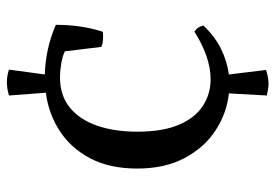

<svg xmlns="http://www.w3.org/2000/svg" viewBox="-141 -615 799 557"><g transform="rotate(-90 258.5 -336.5)"><path d="M266 -72Q209 -78 159 -110.5Q109 -143 78.5 -200.5Q48 -258 48 -338Q48 -417 77 -473Q106 -529 156 -562Q206 -595 268 -603L260 -710Q280 -716 299 -716Q317 -716 335 -710L321 -606Q356 -605 392 -597.5Q428 -590 465 -574Q465 -500 445 -438Q441 -437 437 -437Q433 -437 429 -437Q422 -437 415 -438Q408 -439 401 -442L388 -548Q373 -555 351.5 -558.5Q330 -562 313 -562Q260 -562 225 -533.5Q190 -505 172.5 -454.5Q155 -404 155 -338Q155 -263 175.5 -216Q196 -169 230.5 -147Q265 -125 307 -125Q340 -125 375.5 -137.5Q411 -150 445 -172Q453 -167 457 -160.5Q461 -154 463 -146Q432 -113 395.5 -95Q359 -77 321 -72L334 36Q324 39 314 41Q304 43 294 43Q286 43 277.5 41.5Q269 40 260 38Z"/></g></svg>

Font: Alike
Style: Regular
Weight: 400
Designer: Sveta Sebyakina
Foundry: Cyreal (www.cyreal.org)
Version: Version 1.301; ttfautohint (v1.8.4.7-5d5b)